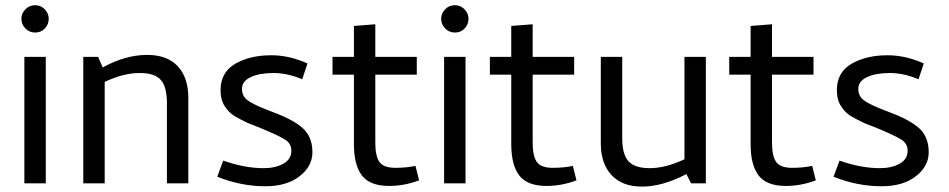

<svg xmlns="http://www.w3.org/2000/svg" viewBox="-20 -696 3602 729"><path d="M61.2 -625Q61.2 -645 76.2 -660.6Q91.2 -676.2 113.8 -676.2Q135 -676.2 150 -660.6Q165 -645 165 -625Q165 -603.8 150.6 -588.1Q136.2 -572.5 113.8 -572.5Q91.2 -572.5 76.2 -588.1Q61.2 -603.8 61.2 -625ZM153.8 0H72.5V-480H153.8Z M510 -418.8Q448.8 -418.8 377.5 -385V0H296.2V-480H352.5L370 -440Q456.2 -487.5 538.8 -487.5Q615 -487.5 655 -444.4Q695 -401.2 695 -325V0H613.8V-305Q613.8 -366.2 590.6 -392.5Q567.5 -418.8 510 -418.8Z M1086.2 -123.8Q1086.2 -150 1063.8 -165Q1041.2 -180 968.8 -210L921.2 -228.8Q890 -243.8 870 -255.6Q850 -267.5 833.8 -291.9Q817.5 -316.2 817.5 -353.8Q817.5 -421.2 873.1 -453.8Q928.8 -486.2 1010 -486.2Q1078.8 -486.2 1147.5 -455L1127.5 -395Q1071.2 -418.8 1018.8 -418.8Q965 -418.8 931.9 -403.1Q898.8 -387.5 898.8 -358.8Q898.8 -330 921.9 -313.8Q945 -297.5 1001.2 -276.2L1042.5 -260Q1111.2 -231.2 1138.8 -200Q1166.2 -168.8 1166.2 -117.5Q1166.2 -65 1117.5 -26.9Q1068.8 11.2 987.5 11.2Q895 11.2 805 -25L827.5 -86.2Q908.8 -57.5 981.2 -57.5Q1025 -57.5 1055.6 -74.4Q1086.2 -91.2 1086.2 -123.8Z M1323.8 -148.8V-412.5H1242.5V-480H1323.8V-597.5L1405 -603.8V-480H1562.5V-412.5H1405V-153.8Q1405 -103.8 1420.6 -81.2Q1436.2 -58.8 1481.2 -58.8Q1523.8 -58.8 1557.5 -66.2L1571.2 -11.2Q1515 10 1457.5 10Q1385 10 1354.4 -29.4Q1323.8 -68.8 1323.8 -148.8Z M1655 -625Q1655 -645 1670 -660.6Q1685 -676.2 1707.5 -676.2Q1728.8 -676.2 1743.8 -660.6Q1758.8 -645 1758.8 -625Q1758.8 -603.8 1744.4 -588.1Q1730 -572.5 1707.5 -572.5Q1685 -572.5 1670 -588.1Q1655 -603.8 1655 -625ZM1747.5 0H1666.2V-480H1747.5Z M1921.2 -148.8V-412.5H1840V-480H1921.2V-597.5L2002.5 -603.8V-480H2160V-412.5H2002.5V-153.8Q2002.5 -103.8 2018.1 -81.2Q2033.8 -58.8 2078.8 -58.8Q2121.2 -58.8 2155 -66.2L2168.8 -11.2Q2112.5 10 2055 10Q1982.5 10 1951.9 -29.4Q1921.2 -68.8 1921.2 -148.8Z M2447.5 -57.5Q2506.2 -57.5 2578.8 -91.2V-480H2660V0H2603.8L2586.2 -35Q2495 12.5 2417.5 12.5Q2342.5 12.5 2301.9 -31.2Q2261.2 -75 2261.2 -151.2V-480H2342.5V-171.2Q2342.5 -110 2366.2 -83.8Q2390 -57.5 2447.5 -57.5Z M2830 -148.8V-412.5H2748.8V-480H2830V-597.5L2911.2 -603.8V-480H3068.8V-412.5H2911.2V-153.8Q2911.2 -103.8 2926.9 -81.2Q2942.5 -58.8 2987.5 -58.8Q3030 -58.8 3063.8 -66.2L3077.5 -11.2Q3021.2 10 2963.8 10Q2891.2 10 2860.6 -29.4Q2830 -68.8 2830 -148.8Z M3426.2 -123.8Q3426.2 -150 3403.8 -165Q3381.2 -180 3308.8 -210L3261.2 -228.8Q3230 -243.8 3210 -255.6Q3190 -267.5 3173.8 -291.9Q3157.5 -316.2 3157.5 -353.8Q3157.5 -421.2 3213.1 -453.8Q3268.8 -486.2 3350 -486.2Q3418.8 -486.2 3487.5 -455L3467.5 -395Q3411.2 -418.8 3358.8 -418.8Q3305 -418.8 3271.9 -403.1Q3238.8 -387.5 3238.8 -358.8Q3238.8 -330 3261.9 -313.8Q3285 -297.5 3341.2 -276.2L3382.5 -260Q3451.2 -231.2 3478.8 -200Q3506.2 -168.8 3506.2 -117.5Q3506.2 -65 3457.5 -26.9Q3408.8 11.2 3327.5 11.2Q3235 11.2 3145 -25L3167.5 -86.2Q3248.8 -57.5 3321.2 -57.5Q3365 -57.5 3395.6 -74.4Q3426.2 -91.2 3426.2 -123.8Z"/></svg>

Font: Cambay
Style: Regular
Weight: 400
Version: Version 1.180;PS 001.180;hotconv 1.0.70;makeotf.lib2.5.58329